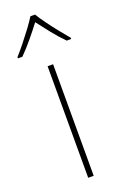

<svg xmlns="http://www.w3.org/2000/svg" viewBox="-171 -809 549 854"><g transform="rotate(-20 104.0 -381.5)"><path d="M116 0H90V-528H116ZM116 -763Q128 -743 148 -715.5Q168 -688 190 -660.5Q212 -633 230 -612V-606H209Q181 -634 153.5 -668.5Q126 -703 105 -731Q84 -703 55.5 -668.5Q27 -634 -1 -606H-22V-612Q-3 -633 19 -660.5Q41 -688 61.5 -715.5Q82 -743 94 -763Z"/></g></svg>

Font: Noto Sans Symbols Thin
Style: Regular
Weight: 250
Version: Version 2.002